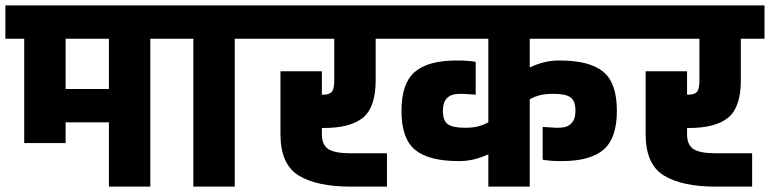

<svg xmlns="http://www.w3.org/2000/svg" viewBox="-30 -694 2863 714"><path d="M619 -674V-550H529V0H375V-239H214V-162H60V-550H-10V-674ZM375 -363V-550H214V-363Z M933 -550H843V0H689V-550H599V-674H933Z M1167 -218V-195Q1167 -155 1191 -139.5Q1215 -124 1274 -124H1409V0H1274Q1148 0 1080.5 -41.5Q1013 -83 1013 -195V-429H1167V-342H1173Q1194 -342 1203.5 -352Q1213 -362 1213 -395V-550H913V-674H1455V-550H1367V-395Q1367 -296 1320.5 -257Q1274 -218 1173 -218Z M1940 -550V-443Q1994 -469 2047 -469H2052Q2162 -469 2213 -427.5Q2264 -386 2264 -282Q2264 -180 2214.5 -137.5Q2165 -95 2060 -95H2048Q2033 -95 2016 -96.5Q1999 -98 1988 -100V-222Q2033 -219 2036 -219H2048Q2110 -219 2110 -282Q2110 -319 2091.5 -332Q2073 -345 2030 -345H2026Q1999 -345 1980 -340.5Q1961 -336 1940 -325V0H1786V-120Q1731 -95 1680 -95H1675Q1565 -95 1514 -136.5Q1463 -178 1463 -282Q1463 -384 1512.5 -426.5Q1562 -469 1667 -469H1679Q1694 -469 1711 -467.5Q1728 -466 1739 -464V-342Q1694 -345 1691 -345H1679Q1617 -345 1617 -282Q1617 -245 1635.5 -232Q1654 -219 1697 -219H1701Q1727 -219 1746 -223.5Q1765 -228 1786 -239V-550H1435V-674H2291V-550Z M2525 -218V-195Q2525 -155 2549 -139.5Q2573 -124 2632 -124H2767V0H2632Q2506 0 2438.5 -41.5Q2371 -83 2371 -195V-429H2525V-342H2531Q2552 -342 2561.5 -352Q2571 -362 2571 -395V-550H2271V-674H2813V-550H2725V-395Q2725 -296 2678.5 -257Q2632 -218 2531 -218Z"/></svg>

Font: Biryani Black
Style: Regular
Weight: 900
Designer: Dan Reynolds and Mathieu Reguer
Foundry: Dan Reynolds and Mathieu Reguer
Version: Version 1.004; ttfautohint (v1.1) -l 5 -r 5 -G 72 -x 0 -D la